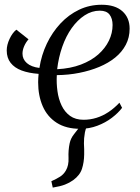

<svg xmlns="http://www.w3.org/2000/svg" viewBox="-20 -546 604 828"><path d="M207.5 263 201.5 235.5Q224 225.5 239.2 215.8Q254.5 206 264 189.5Q277 167.5 275.5 134.8Q274 102 280.5 71.5Q285 50.5 299 33Q313 15.5 321 4.5L369 -22.5Q351 -1.5 346.2 25Q341.5 51.5 342 72.5Q342.5 85 343 97.2Q343.5 109.5 343 120.5Q342.5 154 333.5 182Q324.5 210 295.5 231Q279.5 242.5 260.2 250Q241 257.5 207.5 263ZM103 -376.5Q91.5 -363.5 84.2 -346.8Q77 -330 77 -314.5Q77 -290.5 95.8 -274Q114.5 -257.5 150 -253Q158.5 -308.5 182 -357.8Q205.5 -407 240.8 -444.8Q276 -482.5 321 -504Q366 -525.5 418.5 -525.5Q476.5 -525.5 507.8 -497.5Q539 -469.5 539 -422.5Q539 -384 522.5 -352.8Q506 -321.5 476.8 -297.8Q447.5 -274 408 -257.5Q368.5 -241 322 -231.8Q275.5 -222.5 225 -222Q223 -187 227.8 -152.8Q232.5 -118.5 245.8 -90.8Q259 -63 282.2 -46.2Q305.5 -29.5 340.5 -29.5Q369 -29.5 395.8 -37.8Q422.5 -46 447.5 -62.5Q472.5 -79 495 -103L506.5 -81Q490 -59 462.5 -38Q435 -17 400 -3.8Q365 9.5 326 9.5Q265 9.5 224.5 -16.5Q184 -42.5 164.2 -88Q144.5 -133.5 144.5 -191Q144.5 -198 145 -208.5Q145.5 -219 146.5 -227.5Q104 -230.5 73.2 -242Q42.5 -253.5 25.8 -275Q9 -296.5 9 -328.5Q9 -352 21.2 -378.2Q33.5 -404.5 50.5 -418ZM410.5 -500Q376 -500 345 -479.8Q314 -459.5 289.2 -424.8Q264.5 -390 248.5 -344.2Q232.5 -298.5 226.5 -247.5Q284 -250.5 328.8 -267.5Q373.5 -284.5 403.8 -311.2Q434 -338 449.8 -370.8Q465.5 -403.5 465.5 -438Q465.5 -466 452.5 -483Q439.5 -500 410.5 -500Z"/></svg>

Font: Merriweather 120pt Light
Style: Italic
Weight: 300
Italic angle: -7.8°
Version: Version 2.101